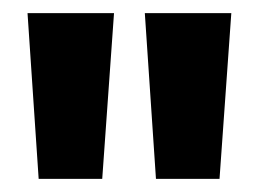

<svg xmlns="http://www.w3.org/2000/svg" viewBox="-20 -732 395 293"><path d="M39 -459 22 -712H154L136 -459ZM218 -459 201 -712H333L315 -459Z"/></svg>

Font: Bricolage Grotesque 24pt
Style: Bold
Weight: 700
Designer: Mathieu Triay
Foundry: Atelier Triay
Version: Version 1.001;gftools[0.9.33.dev8+g029e19f]